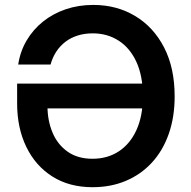

<svg xmlns="http://www.w3.org/2000/svg" viewBox="-20 -758 784 788"><path d="M359.9 10.3Q264.2 10.3 194.8 -33.7Q125.5 -77.6 87.9 -155.3Q50.3 -232.9 50.3 -333.5V-415H605V-313H144.5L174.8 -323.7Q174.8 -263.2 195.6 -213.9Q216.3 -164.6 257.6 -135.5Q298.8 -106.4 359.4 -106.4Q421.4 -106.4 467.8 -137Q514.2 -167.5 540.3 -224.9Q566.4 -282.2 566.4 -363.8Q566.4 -445.3 540.3 -502.9Q514.2 -560.5 467.5 -590.8Q420.9 -621.1 360.8 -621.1Q327.1 -621.1 299.1 -612.3Q271 -603.5 248.8 -586.7Q226.6 -569.8 211.2 -546.4Q195.8 -522.9 187.5 -493.2H54.7Q63 -547.4 89.4 -592Q115.7 -636.7 156.5 -669.4Q197.3 -702.1 249.8 -720Q302.2 -737.8 362.8 -737.8Q458.5 -737.8 534.2 -692.6Q609.9 -647.5 653.3 -563.5Q696.8 -479.5 696.8 -362.8Q696.8 -277.3 672.6 -208.5Q648.4 -139.6 603.5 -90.8Q558.6 -42 496.8 -15.9Q435.1 10.3 359.9 10.3Z"/></svg>

Font: Inter 18pt SemiBold
Style: Regular
Weight: 600
Designer: Rasmus Andersson
Foundry: rsms
Version: Version 4.001;git-66647c0bb